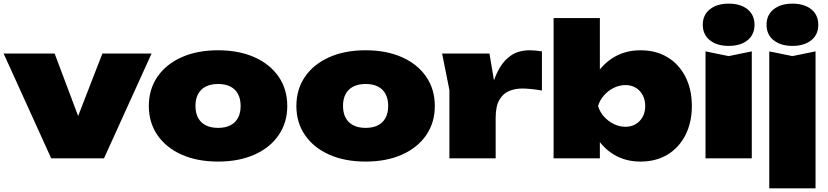

<svg xmlns="http://www.w3.org/2000/svg" viewBox="-23 -869 4545 1054"><path d="M447 -123 364 -124 539 -575H809L548 0H258L-3 -575H277Z M1174 18Q1060 18 974.5 -20Q889 -58 841.5 -127Q794 -196 794 -287Q794 -379 841.5 -448Q889 -517 974.5 -555Q1060 -593 1174 -593Q1288 -593 1373.5 -555Q1459 -517 1506.5 -448Q1554 -379 1554 -287Q1554 -196 1506.5 -127Q1459 -58 1373.5 -20Q1288 18 1174 18ZM1174 -167Q1214 -167 1241.5 -181Q1269 -195 1283.5 -222Q1298 -249 1298 -287Q1298 -326 1283.5 -353Q1269 -380 1241.5 -394Q1214 -408 1174 -408Q1135 -408 1107 -394Q1079 -380 1064.5 -353Q1050 -326 1050 -288Q1050 -249 1064.5 -222Q1079 -195 1107 -181Q1135 -167 1174 -167Z M1984 18Q1870 18 1784.5 -20Q1699 -58 1651.5 -127Q1604 -196 1604 -287Q1604 -379 1651.5 -448Q1699 -517 1784.5 -555Q1870 -593 1984 -593Q2098 -593 2183.5 -555Q2269 -517 2316.5 -448Q2364 -379 2364 -287Q2364 -196 2316.5 -127Q2269 -58 2183.5 -20Q2098 18 1984 18ZM1984 -167Q2024 -167 2051.5 -181Q2079 -195 2093.5 -222Q2108 -249 2108 -287Q2108 -326 2093.5 -353Q2079 -380 2051.5 -394Q2024 -408 1984 -408Q1945 -408 1917 -394Q1889 -380 1874.5 -353Q1860 -326 1860 -288Q1860 -249 1874.5 -222Q1889 -195 1917 -181Q1945 -167 1984 -167Z M2404 -575H2664L2698 -372V0H2444V-375ZM2952 -587V-372Q2918 -378 2891 -380.5Q2864 -383 2843 -383Q2805 -383 2772 -369.5Q2739 -356 2718.5 -321Q2698 -286 2698 -221L2653 -277Q2663 -339 2678.5 -395.5Q2694 -452 2720 -496.5Q2746 -541 2786 -567Q2826 -593 2886 -593Q2901 -593 2917 -591.5Q2933 -590 2952 -587Z M3016 -770H3270V-428L3239 -365V-195L3270 -140V0H3016ZM3195 -287Q3205 -381 3244.5 -449.5Q3284 -518 3348 -555.5Q3412 -593 3493 -593Q3578 -593 3641 -555Q3704 -517 3739.5 -448Q3775 -379 3775 -287Q3775 -196 3739.5 -127Q3704 -58 3641 -20Q3578 18 3493 18Q3411 18 3347.5 -20Q3284 -58 3245 -126.5Q3206 -195 3195 -287ZM3519 -287Q3519 -320 3505.5 -346Q3492 -372 3467.5 -387Q3443 -402 3411 -402Q3378 -402 3347 -387Q3316 -372 3293 -346Q3270 -320 3260 -287Q3270 -254 3293 -228.5Q3316 -203 3347 -188Q3378 -173 3411 -173Q3443 -173 3467.5 -188Q3492 -203 3505.5 -228.5Q3519 -254 3519 -287Z M3850 -587 3977 -561 4104 -587V0H3850ZM3977 -617Q3913 -617 3874 -648Q3835 -679 3835 -733Q3835 -787 3874 -818Q3913 -849 3977 -849Q4042 -849 4080.5 -818Q4119 -787 4119 -733Q4119 -679 4080.5 -648Q4042 -617 3977 -617Z M4200 -587 4327 -561 4454 -587V165H4200ZM4327 -617Q4263 -617 4224 -648Q4185 -679 4185 -733Q4185 -787 4224 -818Q4263 -849 4327 -849Q4392 -849 4430.5 -818Q4469 -787 4469 -733Q4469 -679 4430.5 -648Q4392 -617 4327 -617Z"/></svg>

Font: Unbounded Black
Style: Regular
Weight: 900
Designer: Luke Prowse, Jean-Baptiste Morizot, Fátima Lázaro, Florian Runge
Foundry: NaN
Version: Version 1.701;gftools[0.9.28.dev5+ged2979d]